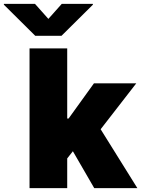

<svg xmlns="http://www.w3.org/2000/svg" viewBox="-104 -979 735 999"><path d="M49.7 0V-727.3H245.7V-362.2H252.8L384.9 -545.5H605.1L419.7 -306.5L610.8 0H386.4L275.2 -192.1L245.7 -154.8V0ZM78.1 -958.8 147.7 -880.7 217.3 -958.8H379.3V-954.5L215.9 -792.6H79.5L-83.8 -954.5V-958.8Z"/></svg>

Font: Karasuma Gothic
Style: Black
Weight: 900
Designer: Rasmus Andersson / Ryoko Nishizuka
Foundry: Genbu
Version: Version 1.00